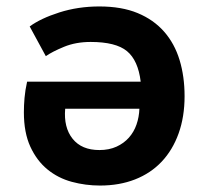

<svg xmlns="http://www.w3.org/2000/svg" viewBox="-20 -560 634 595"><path d="M72 -478Q106 -503 164 -521.5Q222 -540 288 -540Q357 -540 406.5 -519.5Q456 -499 488.5 -462Q521 -425 536.5 -374Q552 -323 552 -262Q552 -198 533.5 -146.5Q515 -95 481 -59Q447 -23 398.5 -4Q350 15 290 15Q245 15 202.5 3.5Q160 -8 127 -35Q94 -62 74 -105.5Q54 -149 54 -212Q54 -233 56 -256.5Q58 -280 64 -307H416Q408 -373 373.5 -401.5Q339 -430 261 -430Q215 -430 178.5 -415Q142 -400 122 -386ZM288 -95Q318 -95 341 -105.5Q364 -116 379.5 -133.5Q395 -151 403 -174Q411 -197 412 -223H182Q177 -165 205 -130Q233 -95 288 -95Z"/></svg>

Font: PT Sans Caption
Style: Bold
Weight: 700
Designer: A.Korolkova, O.Umpeleva, V.Yefimov
Foundry: ParaType Ltd
Version: Version 2.003W OFL